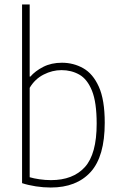

<svg xmlns="http://www.w3.org/2000/svg" viewBox="-20 -828 536 857"><path d="M206.5 9Q174 9 140 3.8Q106 -1.5 78.5 -10.5V-808H112.5V-486H115.5Q137 -511 173 -529.5Q209 -548 256.5 -548Q308 -548 351.5 -523.5Q395 -499 421.2 -440.8Q447.5 -382.5 447.5 -280Q447.5 -129.5 384.5 -60.2Q321.5 9 206.5 9ZM207.5 -24Q306 -24 358.8 -82.2Q411.5 -140.5 411.5 -276Q411.5 -371.5 390.5 -423.2Q369.5 -475 334 -495Q298.5 -515 254.5 -515Q213.5 -515 174.8 -495.2Q136 -475.5 112.5 -436V-37Q130.5 -31.5 156.2 -27.8Q182 -24 207.5 -24Z"/></svg>

Font: Encode Sans Semi Condensed Thin
Style: Regular
Weight: 100
Width: 4
Designer: Multiple Designers
Foundry: Impallari Type
Version: Version 3.000; ttfautohint (v1.8.3) -l 8 -r 50 -G 200 -x 14 